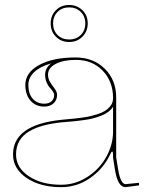

<svg xmlns="http://www.w3.org/2000/svg" viewBox="-20 -755 595 777"><path d="M259.8 -734.9Q291.5 -734.9 313.2 -713.9Q335 -692.9 335 -660.2Q335 -628.4 313.7 -606.7Q292.5 -585 259.8 -585Q228 -585 206.5 -606.2Q185.1 -627.4 185.1 -660.2Q185.1 -691.9 206.1 -713.4Q227.1 -734.9 259.8 -734.9ZM259.8 -725.1Q231 -725.1 212.9 -706.8Q194.8 -688.5 194.8 -660.2Q194.8 -631.3 213.1 -613.3Q231.4 -595.2 259.8 -595.2Q288.6 -595.2 306.9 -613.5Q325.2 -631.8 325.2 -660.2Q325.2 -689 306.6 -707Q288.1 -725.1 259.8 -725.1ZM187 -498.5Q142.1 -485.8 118.4 -463.1Q94.7 -440.4 94.7 -411.6Q94.7 -376 112.3 -355.7Q129.9 -335.4 159.2 -335.4Q178.2 -335.4 188.7 -345.2Q199.2 -355 199.2 -370.6Q199.2 -377 193.6 -385.3Q188 -393.6 180.9 -401.1Q173.8 -408.7 168.2 -422.6Q162.6 -436.5 162.6 -453.1Q162.6 -479.5 187 -498.5ZM285.6 -522.5Q357.9 -522.5 404.1 -476.8Q450.2 -431.2 450.2 -360.4V-117.7L458 -69.8Q467.8 -10.3 488.3 -9.8L542 -15.1L543 -4.9L488.3 2.4H487.8Q456.5 2.4 445.3 -67.9Q444.3 -73.2 442.4 -85.9Q440.4 -98.6 439 -106.9Q437.5 -115.2 437.5 -117.2V-127.9Q437.5 -141.6 434.1 -141.6Q430.7 -141.6 426.3 -130.9Q398.9 -72.8 345.7 -35.2Q292.5 2.4 227.5 2.4Q142.6 2.4 87.6 -34.9Q32.7 -72.3 32.7 -129.9Q32.7 -249.5 227.1 -270Q232.9 -270.5 252.4 -272.5Q272 -274.4 283.4 -275.4Q294.9 -276.4 314.9 -279.3Q335 -282.2 347.9 -285.4Q360.8 -288.6 377.2 -293.9Q393.6 -299.3 403.8 -305.7Q414.1 -312 422.9 -321.3Q431.6 -330.6 435.1 -341.3Q437.5 -350.1 437.5 -357.4V-360.4Q437 -426.3 395 -469.5Q353 -512.7 287.1 -512.7Q236.3 -512.7 205.3 -496.3Q174.3 -480 174.3 -453.1Q174.3 -436 183.3 -421.9Q192.4 -407.7 201.7 -395.5Q210.9 -383.3 210.9 -370.6Q210.9 -349.6 196.5 -336.7Q182.1 -323.7 159.2 -323.7Q124.5 -323.7 103.5 -347.7Q82.5 -371.6 82.5 -411.6Q82.5 -461.4 138.4 -491.9Q194.3 -522.5 285.6 -522.5ZM437.5 -323.2Q430.7 -312 418.7 -302.7Q406.7 -293.5 390.4 -287.1Q374 -280.8 358.9 -276.6Q343.8 -272.5 322.5 -269.5Q301.3 -266.6 288.3 -265.1Q275.4 -263.7 254.6 -262Q233.9 -260.3 228 -259.8Q187.5 -255.4 156.2 -247.1Q125 -238.8 98.9 -223.9Q72.8 -209 58.8 -185.3Q44.9 -161.6 44.9 -129.9Q44.9 -76.7 96.4 -42Q147.9 -7.3 227.5 -7.3Q284.7 -7.3 333.7 -39.1Q382.8 -70.8 410.2 -120.4Q437.5 -169.9 437.5 -222.7Z"/></svg>

Font: ZnikomitNo24
Style: Thin
Weight: 300
Designer: gluk
Foundry: gluk
Version: Version 0.55